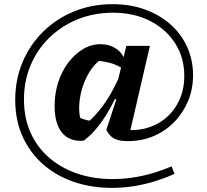

<svg xmlns="http://www.w3.org/2000/svg" viewBox="-20 -697 993 921"><path d="M817 137Q700 189 588 200.5Q476 212 379 188.5Q282 165 209 109.5Q136 54 94.5 -29Q53 -112 53 -218Q53 -316 88.5 -399.5Q124 -483 187.5 -545.5Q251 -608 336 -642.5Q421 -677 520 -677Q604 -677 674 -652Q744 -627 796.5 -581Q849 -535 877.5 -472.5Q906 -410 906 -336Q906 -269 882 -212Q858 -155 815.5 -111.5Q773 -68 716.5 -44Q660 -20 593 -20Q552 -20 528.5 -32Q505 -44 490 -74L538 -220L525 -226L586 -477H699L600 -49L560 -77Q623 -67 678.5 -81.5Q734 -96 775.5 -131Q817 -166 840.5 -217.5Q864 -269 864 -333Q864 -421 820 -489.5Q776 -558 699 -597Q622 -636 522 -636Q431 -636 353 -604.5Q275 -573 217 -516.5Q159 -460 127 -384.5Q95 -309 95 -220Q95 -123 132.5 -48Q170 27 237.5 77Q305 127 394 148Q483 169 587.5 158.5Q692 148 803 101ZM381 -22Q313 -17 277.5 -60.5Q242 -104 242 -188Q242 -248 259 -301.5Q276 -355 307 -396Q338 -437 377.5 -461Q417 -485 462 -485Q505 -485 537.5 -463Q570 -441 578 -407L575 -363Q546 -385 507.5 -395.5Q469 -406 422 -406L469 -414Q441 -398 417.5 -364.5Q394 -331 379 -288Q364 -245 360.5 -200Q357 -155 368 -118L349 -140Q382 -120 421 -117L395 -104Q430 -135 458 -169.5Q486 -204 511 -247.5Q536 -291 561 -348L582 -336Q534 -215 484.5 -138Q435 -61 381 -22Z"/></svg>

Font: Piazzolla Thin ExtraBold
Style: Italic
Weight: 800
Italic angle: -11.3°
Version: Version 2.005